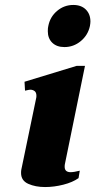

<svg xmlns="http://www.w3.org/2000/svg" viewBox="-20 -745 396 775"><path d="M173 -619Q173 -633 175 -640Q182 -677 210.5 -701Q239 -725 276 -725Q308 -725 326.5 -706.5Q345 -688 345 -658Q345 -652 343 -640Q335 -603 306 -579Q277 -555 240 -555Q209 -555 191 -572.5Q173 -590 173 -619ZM65 -47Q65 -55 66 -60L126 -349Q127 -352 127 -358Q127 -372 119.5 -377.5Q112 -383 102 -383Q98 -383 81 -379L79 -415L289 -479H323L242 -83Q241 -79 241 -72Q241 -50 265 -50Q278 -50 302 -56L297 -26Q273 -9 235.5 0.5Q198 10 162 10Q123 10 94 -3Q65 -16 65 -47Z"/></svg>

Font: Taviraj
Style: Bold Italic
Weight: 700
Italic angle: -12°
Designer: Katatrad Team
Foundry: CadsonDemak
Version: Version 1.001